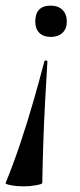

<svg xmlns="http://www.w3.org/2000/svg" viewBox="-45 -382 283 681"><path d="M135 -362Q161 -362 176.5 -347Q192 -332 192 -305Q192 -280 176.5 -265.5Q161 -251 135 -251Q109 -251 94.5 -265.5Q80 -280 80 -305Q80 -362 135 -362ZM112 -163Q113 -168 118.5 -167.5Q124 -167 123 -162Q119 -96 115 -22Q111 52 108.5 126.5Q106 201 105 267Q105 271 83 275Q61 279 39 279Q15 279 -6 275Q-27 271 -25 267Q2 201 27 126.5Q52 52 73.5 -23Q95 -98 112 -163Z"/></svg>

Font: Cormorant
Style: Bold Italic
Weight: 700
Italic angle: -10°
Designer: Christian Thalmann (Catharsis Fonts)
Foundry: Catharsis Fonts
Version: Version 4.000